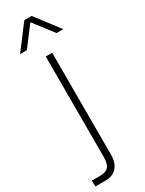

<svg xmlns="http://www.w3.org/2000/svg" viewBox="-259 -758 722 956"><g transform="rotate(-30 102.0 -280.0)"><path d="M-25 133H21Q44 133 58 126Q72 119 78.5 103Q85 87 85 60V-517H122V70Q122 115 99 141Q76 167 32 167H-25ZM83 -727H125L229 -591H190L104 -703L19 -591H-20Z"/></g></svg>

Font: Mona Sans VF XLt
Style: Regular
Weight: 200
Designer: Deni Anggara
Foundry: GitHub
Version: Version 2.000;Glyphs 3.2.3 (3260)